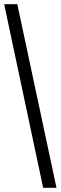

<svg xmlns="http://www.w3.org/2000/svg" viewBox="-20 -780 291 921"><path d="M187 121H251L63 -760H0Z"/></svg>

Font: Noto Serif Condensed
Style: Bold
Weight: 700
Width: 3
Designer: Monotype Design Team
Foundry: Monotype Imaging Inc.
Version: Version 2.015